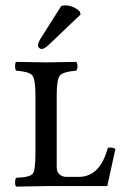

<svg xmlns="http://www.w3.org/2000/svg" viewBox="-20 -692 471 714"><path d="M208 -669.9Q213.9 -671.9 222.2 -671.9Q252.9 -671.9 276.9 -648.9L279.8 -638.2L165 -528.8Q146 -509.8 134.8 -509.8Q129.9 -509.8 125.5 -513.9Q121.1 -518.1 121.1 -522.9Q121.1 -532.7 132.3 -550.8ZM378.9 0H154.8Q88.9 1 40 2Q36.1 -2 36.1 -13.9Q36.1 -25.9 40 -30.8Q91.8 -32.7 101.8 -45.9Q111.8 -59.1 111.8 -122.1V-337.9Q111.8 -397.9 99.9 -411.9Q87.9 -425.8 40 -429.2Q36.1 -434.1 36.1 -446Q36.1 -458 40 -461.9Q126 -460 150.9 -460Q178.7 -460 263.2 -461.9Q268.1 -458 268.1 -446Q268.1 -434.1 263.2 -429.2Q215.3 -425.3 203.1 -411.6Q190.9 -397.9 190.9 -337.9V-68.8Q190.9 -53.7 200.9 -43.9Q210.9 -34.2 228 -34.2H272.9Q352.1 -34.2 380.9 -142.1Q395 -146 409.2 -138.2Z"/></svg>

Font: Linux Libertine Capitals
Style: Small Caps
Weight: 400
Designer: Philipp H. Poll
Foundry: Philipp H. Poll
Version: Version 5.1.3